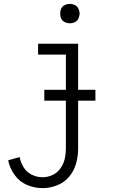

<svg xmlns="http://www.w3.org/2000/svg" viewBox="-20 -755 615 988"><path d="M199 213Q157 213 118.5 196.5Q80 180 55 145Q30 110 22 70L81 53Q86 81 101.5 106Q117 131 143.5 144Q170 157 199 157Q226 157 250.5 145.5Q275 134 291 111.5Q307 89 313 63Q319 37 319 10V-474H176V-530H382V10Q382 49 371.5 86.5Q361 124 336 154Q311 184 274 198.5Q237 213 199 213ZM340 -635Q326 -635 313.5 -641Q301 -647 295 -659Q290 -670 290 -681V-689Q290 -700 295 -711Q301 -723 313.5 -729Q326 -735 340 -735Q353 -735 365.5 -729Q378 -723 383.5 -710.5Q389 -698 390 -685Q389 -672 383.5 -659.5Q378 -647 365.5 -641Q353 -635 340 -635ZM208 -237V-293H471V-237Z"/></svg>

Font: Jozsika Light
Style: Regular
Weight: 300
Monospace: yes
Designer: Belleve Invis
Foundry: Belleve Invis
Version: 2.1.0